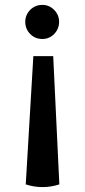

<svg xmlns="http://www.w3.org/2000/svg" viewBox="-20 -548 347 783"><path d="M153 -528Q181 -528 201 -507.5Q221 -487 221 -459Q221 -430 201 -409.5Q181 -389 153 -389Q123 -389 103 -409.5Q83 -430 83 -459Q83 -487 103 -507.5Q123 -528 153 -528ZM85 204Q119 215 153.5 215Q188 215 222 204L197 -319H116Z"/></svg>

Font: Arima Thin SemiBold
Style: Regular
Weight: 600
Version: Version 1.100